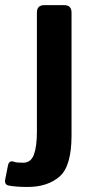

<svg xmlns="http://www.w3.org/2000/svg" viewBox="-70 -533 365 758"><path d="M-35.2 199.7Q-53.7 196.3 -49.3 174.3L-38.6 120.6Q-34.2 98.1 -13.7 106Q-4.9 109.4 21.5 109.4Q52.2 109.4 64 77.1Q75.7 44.9 75.7 -12.7V-483.4Q75.7 -512.7 105 -512.7H183.1Q212.4 -512.7 212.4 -483.4V2Q212.4 123 165 164.1Q117.7 205.1 38.6 205.1Q-5.4 205.1 -35.2 199.7Z"/></svg>

Font: Istok Web
Style: Bold
Weight: 700
Designer: Andrey V. Panov
Foundry: Andrey V. Panov
Version: Version 1.0.2g